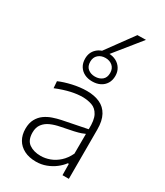

<svg xmlns="http://www.w3.org/2000/svg" viewBox="-231 -1035 978 1138"><g transform="rotate(30 258.5 -466.0)"><path d="M212.5 9.5Q165.5 9.5 131.8 -7.8Q98 -25 80 -56Q62 -87 62 -129Q62 -168.5 76.8 -195.2Q91.5 -222 115 -238.8Q138.5 -255.5 166.5 -265Q194.5 -274.5 221 -280L388.5 -313.5Q391 -376.5 374 -408.2Q357 -440 327.2 -450.5Q297.5 -461 262 -461Q245 -461 225.8 -458.8Q206.5 -456.5 185 -451.8Q163.5 -447 139 -439.2Q114.5 -431.5 86.5 -420L83 -466Q101 -474 123.2 -481Q145.5 -488 169.8 -493.5Q194 -499 219 -502Q244 -505 267.5 -505Q318 -505 355.5 -488Q393 -471 413.2 -434Q433.5 -397 433.5 -338.5Q433.5 -315.5 433.5 -280Q433.5 -244.5 433.5 -211V-140Q433.5 -108.5 433.5 -74.5Q433.5 -40.5 433.5 0H390L389 -77H382Q365.5 -54.5 339.8 -34.8Q314 -15 281.5 -2.8Q249 9.5 212.5 9.5ZM220 -34Q250.5 -34 282 -45.5Q313.5 -57 341 -81.8Q368.5 -106.5 387.5 -146L388 -281.5Q379 -277 364 -271.8Q349 -266.5 319 -259.5Q289 -252.5 235.5 -242.5Q201 -236 172.5 -223.5Q144 -211 126.8 -188.5Q109.5 -166 109.5 -131Q109.5 -78 140.8 -56Q172 -34 220 -34ZM263.5 -569Q233.5 -569 210.5 -580.5Q187.5 -592 174 -613.8Q160.5 -635.5 160.5 -666Q160.5 -709 189.5 -735.5Q218.5 -762 264.5 -762Q294.5 -762 317.8 -749.8Q341 -737.5 354.2 -715.8Q367.5 -694 367.5 -666Q367.5 -635.5 354 -613.8Q340.5 -592 317.2 -580.5Q294 -569 263.5 -569ZM263.5 -602Q293 -602 312.5 -617.8Q332 -633.5 332 -665.5Q332 -695.5 312.8 -712.5Q293.5 -729.5 264.5 -729.5Q235 -729.5 215.5 -712.5Q196 -695.5 196 -665.5Q196 -633.5 215.5 -617.8Q235 -602 263.5 -602ZM217.5 -746.5Q253 -795.5 289 -844.5Q325 -893.5 359.5 -941L417.5 -942Q391.5 -909 365 -876.8Q338.5 -844.5 312.8 -812.2Q287 -780 261 -748Z"/></g></svg>

Font: Commissioner Thin ExtraLight
Style: Regular
Weight: 250
Version: Version 1.000